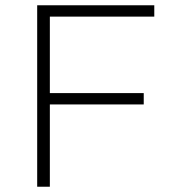

<svg xmlns="http://www.w3.org/2000/svg" viewBox="-20 -708 648 728"><path d="M121 0V-688H565V-645H169V-355H525V-312H169V0Z"/></svg>

Font: Saira SemiExpanded ExtraLight
Style: Regular
Weight: 250
Width: 6
Designer: Hector Gatti with collaboration of the Omnibus-Type team
Foundry: Omnibus-Type
Version: Version 1.101